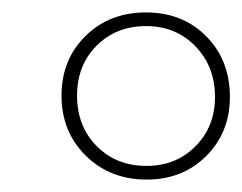

<svg xmlns="http://www.w3.org/2000/svg" viewBox="-20 -682 390 309"><path d="M79 -528Q79 -586 117.5 -624Q156 -662 215 -662Q274 -662 312 -623.5Q350 -585 350 -526Q350 -469 312 -431Q274 -393 216 -393Q157 -393 118 -431.5Q79 -470 79 -528ZM326 -526Q326 -575 294.5 -607.5Q263 -640 215 -640Q167 -640 135.5 -608.5Q104 -577 104 -528Q104 -479 135.5 -447Q167 -415 216 -415Q263 -415 294.5 -446.5Q326 -478 326 -526Z"/></svg>

Font: Ysabeau Extralight
Style: Italic
Weight: 200
Italic angle: -12°
Designer: Christian Thalmann (Catharsis Fonts)
Version: Version 0.003